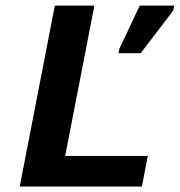

<svg xmlns="http://www.w3.org/2000/svg" viewBox="-20 -679 654 699"><path d="M51.8 0 179.7 -658.7H323.7L217.3 -111.3H518.1L496.6 0ZM411.6 -485.4 414.6 -501.5 488.8 -658.7H614.3L610.8 -640.6L492.2 -485.4Z"/></svg>

Font: Cousine
Style: Bold Italic
Weight: 700
Italic angle: -12°
Monospace: yes
Designer: Steve Matteson
Foundry: Ascender Corporation
Version: Version 1.20